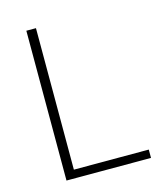

<svg xmlns="http://www.w3.org/2000/svg" viewBox="-99 -715 679 791"><g transform="rotate(-15 240.5 -319.5)"><path d="M128 0H87V-639H128ZM106 -35.5H447.5V0H106Z"/></g></svg>

Font: Anek Gurmukhi ExtraLight
Style: Regular
Weight: 250
Designer: Sarang Kulkarni (Gurmukhi), Yesha Goshar (Latin)
Foundry: Ek Type
Version: Version 1.003